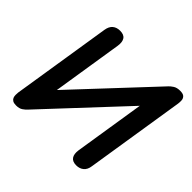

<svg xmlns="http://www.w3.org/2000/svg" viewBox="-174 -900 1096 1096"><g transform="rotate(45 374.0 -352.0)"><path d="M89 9Q71 9 61.5 3Q52 -3 48.5 -12Q45 -21 45 -32Q45 -43 46 -52L141 -653Q146 -684 163.5 -698.5Q181 -713 208 -713Q240 -713 252 -694.5Q264 -676 259 -643L186 -181L160 -184L627 -683Q635 -692 651 -702.5Q667 -713 693 -713Q717 -713 726.5 -703.5Q736 -694 737 -680.5Q738 -667 736 -653L641 -52Q637 -22 619 -7Q601 8 574 8Q543 8 530.5 -10.5Q518 -29 523 -63L596 -525L621 -522L153 -21Q145 -12 130 -1.5Q115 9 89 9Z"/></g></svg>

Font: Nunito ExtraLight
Style: Italic
Weight: 200
Italic angle: -9°
Designer: Vernon Adams
Foundry: Vernon Adams
Version: Version 3.602